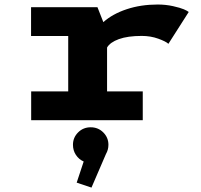

<svg xmlns="http://www.w3.org/2000/svg" viewBox="-20 -532 890 850"><path d="M454 -127.5H612V0H118V-127.5H282V-372.5H117.5V-500H411.5L437.5 -434Q478.5 -470.5 541 -491.2Q603.5 -512 678 -512Q713.5 -512 746 -504.8Q778.5 -497.5 794 -490.8Q809.5 -484 815.5 -479L725.5 -338Q714.5 -348.5 680.5 -360.8Q646.5 -373 607.5 -373Q545.5 -373 506.2 -358.8Q467 -344.5 454 -321.5ZM460 109Q460 131 449 150L385 298.5L319.5 276.5L350.5 183Q329 173.5 316 153.8Q303 134 303 109Q303 77 325.8 54.2Q348.5 31.5 381.5 31.5Q414.5 31.5 437.2 54.2Q460 77 460 109Z"/></svg>

Font: League Mono Wide
Style: Bold
Weight: 700
Width: 8
Designer: Tyler Finck
Foundry: The League of Moveable Type / Tyler Finck
Version: Version 2.210